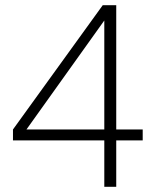

<svg xmlns="http://www.w3.org/2000/svg" viewBox="-20 -720 605 740"><path d="M30 -221 376 -700H428V-221H530V-179H428V0H382V-179H30ZM382 -221V-641L82 -221Z"/></svg>

Font: PT Root UI Light
Style: Regular
Weight: 300
Designer: Vitaly Kuzmin
Foundry: ParaType Ltd.
Version: Version 2.000G